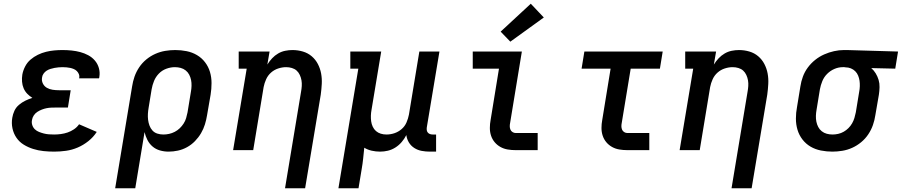

<svg xmlns="http://www.w3.org/2000/svg" viewBox="-20 -807 4847 1032"><path d="M271 8Q242 8 213.5 5Q185 2 158 -6.5Q131 -15 107.5 -29.5Q84 -44 68.5 -66.5Q53 -89 47 -117Q41 -145 46 -174Q49 -193 57.5 -211.5Q66 -230 82 -243.5Q98 -257 116.5 -266Q135 -275 154 -281Q139 -290 126.5 -303Q114 -316 107 -332.5Q100 -349 98.5 -368Q97 -387 100 -406Q104 -428 115 -449.5Q126 -471 144 -486.5Q162 -502 183.5 -512.5Q205 -523 227.5 -528.5Q250 -534 272 -536Q294 -538 316 -538Q341 -538 365 -535.5Q389 -533 411.5 -527Q434 -521 454.5 -510Q475 -499 490 -481.5Q505 -464 511.5 -441Q518 -418 514 -394Q514 -392 513.5 -390Q513 -388 512 -386H405Q405 -387 405.5 -387.5Q406 -388 406 -389Q408 -399 404 -408.5Q400 -418 393 -425Q386 -432 376.5 -436Q367 -440 357.5 -442Q348 -444 337.5 -445Q327 -446 316 -446Q306 -446 295 -445Q284 -444 273 -442Q262 -440 251 -436.5Q240 -433 230.5 -427Q221 -421 214 -411Q207 -401 206 -390Q203 -373 210.5 -358Q218 -343 232 -335Q246 -327 263 -324.5Q280 -322 297 -322H360L345 -229H282Q269 -229 256 -228.5Q243 -228 230.5 -225.5Q218 -223 205 -218Q192 -213 180.5 -205.5Q169 -198 161.5 -186.5Q154 -175 152 -162Q149 -148 153.5 -134.5Q158 -121 167.5 -112Q177 -103 189.5 -98Q202 -93 215.5 -89.5Q229 -86 243 -85Q257 -84 271 -84Q289 -84 307.5 -86.5Q326 -89 343.5 -95Q361 -101 377.5 -112Q394 -123 405 -139L500 -98Q482 -70 455 -48.5Q428 -27 397.5 -14Q367 -1 335 3.5Q303 8 271 8Z M599 205 690 -342Q694 -369 703 -395Q712 -421 728 -445Q744 -469 766.5 -487.5Q789 -506 815 -517.5Q841 -529 868 -533.5Q895 -538 922 -538Q953 -538 983 -532Q1013 -526 1038.5 -511Q1064 -496 1082 -472.5Q1100 -449 1108.5 -420.5Q1117 -392 1117 -360.5Q1117 -329 1112 -298L1093 -188Q1089 -163 1081.5 -138.5Q1074 -114 1060.5 -91Q1047 -68 1028 -48.5Q1009 -29 985.5 -16Q962 -3 936.5 2.5Q911 8 886 8Q862 8 839.5 1.5Q817 -5 800 -19.5Q783 -34 772.5 -54.5Q762 -75 757 -97L707 205ZM858 -84Q874 -84 889.5 -87.5Q905 -91 919.5 -98.5Q934 -106 946 -117.5Q958 -129 967 -143Q976 -157 980.5 -172.5Q985 -188 988 -203L1006 -313Q1009 -329 1009.5 -345.5Q1010 -362 1007 -377Q1004 -392 997 -405.5Q990 -419 978 -428.5Q966 -438 951 -442Q936 -446 920 -446Q897 -446 874 -437.5Q851 -429 834 -411.5Q817 -394 808 -372Q799 -350 795 -327L779 -229Q776 -212 775 -195.5Q774 -179 776 -163Q778 -147 783.5 -132Q789 -117 799.5 -105.5Q810 -94 825.5 -89Q841 -84 858 -84Z M1512 205 1598 -313Q1601 -329 1602 -344.5Q1603 -360 1600.5 -375Q1598 -390 1591.5 -404Q1585 -418 1574.5 -427.5Q1564 -437 1549 -441.5Q1534 -446 1518 -446Q1497 -446 1475.5 -439Q1454 -432 1437 -417Q1420 -402 1410.5 -381Q1401 -360 1397 -339L1341 0H1233L1306 -438H1263V-530H1429L1417 -460Q1428 -478 1442.5 -493.5Q1457 -509 1475 -519.5Q1493 -530 1513 -534Q1533 -538 1552 -538Q1581 -538 1608 -530Q1635 -522 1655.5 -504.5Q1676 -487 1688.5 -463Q1701 -439 1706 -412Q1711 -385 1709.5 -356Q1708 -327 1704 -298L1620 205Z M1799 205 1906 -438H1863V-530H2029L1977 -217Q1974 -201 1973.5 -185.5Q1973 -170 1975 -155Q1977 -140 1983.5 -126Q1990 -112 2001 -102.5Q2012 -93 2026.5 -88.5Q2041 -84 2057 -84Q2079 -84 2100 -91Q2121 -98 2138.5 -113Q2156 -128 2165 -149Q2174 -170 2178 -191L2234 -530H2342L2274 -122Q2273 -114 2274 -107Q2275 -100 2279.5 -94.5Q2284 -89 2291 -86.5Q2298 -84 2306 -84H2324V8H2291Q2268 8 2246.5 4Q2225 0 2207 -11.5Q2189 -23 2178 -41Q2167 -59 2164 -81Q2154 -61 2139 -43.5Q2124 -26 2105 -14Q2086 -2 2065 3Q2044 8 2023 8Q2000 8 1978 3Q1956 -2 1938 -13Q1935 16 1932 45Q1929 74 1924 102L1907 205Z M2752 0Q2730 0 2709 -3.5Q2688 -7 2670 -17Q2652 -27 2639 -42.5Q2626 -58 2619.5 -77.5Q2613 -97 2613 -119Q2613 -141 2617 -162L2662 -438H2521V-530H2785L2722 -147Q2720 -138 2720 -128.5Q2720 -119 2723.5 -110.5Q2727 -102 2735 -97Q2743 -92 2752 -92H2870V0ZM2723 -583 2671 -637 2833 -787 2903 -713Z M3352 0Q3330 0 3309 -3.5Q3288 -7 3270 -17Q3252 -27 3239 -42.5Q3226 -58 3219.5 -77.5Q3213 -97 3213 -119Q3213 -141 3217 -162L3262 -438H3106L3121 -530H3542L3527 -438H3370L3322 -147Q3320 -138 3320 -128.5Q3320 -119 3323.5 -110.5Q3327 -102 3335 -97Q3343 -92 3352 -92H3470V0Z M3912 205 3998 -313Q4001 -329 4002 -344.5Q4003 -360 4000.5 -375Q3998 -390 3991.5 -404Q3985 -418 3974.5 -427.5Q3964 -437 3949 -441.5Q3934 -446 3918 -446Q3897 -446 3875.5 -439Q3854 -432 3837 -417Q3820 -402 3810.5 -381Q3801 -360 3797 -339L3741 0H3633L3706 -438H3663V-530H3829L3817 -460Q3828 -478 3842.5 -493.5Q3857 -509 3875 -519.5Q3893 -530 3913 -534Q3933 -538 3952 -538Q3981 -538 4008 -530Q4035 -522 4055.5 -504.5Q4076 -487 4088.5 -463Q4101 -439 4106 -412Q4111 -385 4109.5 -356Q4108 -327 4104 -298L4020 205Z M4454 8Q4423 8 4392.5 2Q4362 -4 4336.5 -19Q4311 -34 4293 -57.5Q4275 -81 4266.5 -109.5Q4258 -138 4258 -169.5Q4258 -201 4264 -232L4282 -342Q4286 -369 4295.5 -395Q4305 -421 4322 -444Q4339 -467 4361.5 -485Q4384 -503 4410 -514.5Q4436 -526 4463 -532Q4490 -538 4516 -538Q4520 -538 4524.5 -538Q4529 -538 4533 -538L4807 -530L4792 -438L4663 -441Q4677 -429 4687 -412.5Q4697 -396 4702.5 -377.5Q4708 -359 4707.5 -338.5Q4707 -318 4704 -298L4685 -188Q4681 -161 4672 -135Q4663 -109 4647 -85Q4631 -61 4608.5 -42.5Q4586 -24 4560.5 -12.5Q4535 -1 4507.5 3.5Q4480 8 4454 8ZM4455 -84Q4470 -84 4485.5 -87.5Q4501 -91 4515 -99Q4529 -107 4540.5 -118.5Q4552 -130 4560 -144Q4568 -158 4572.5 -173Q4577 -188 4580 -203L4598 -313Q4601 -328 4601.5 -343.5Q4602 -359 4600 -373Q4598 -387 4592.5 -400.5Q4587 -414 4577 -424Q4567 -434 4553.5 -439.5Q4540 -445 4525 -445L4518 -446Q4516 -446 4514 -446Q4512 -446 4510 -446Q4487 -446 4465 -436.5Q4443 -427 4426 -410Q4409 -393 4400 -371Q4391 -349 4387 -327L4369 -217Q4366 -201 4365.5 -184.5Q4365 -168 4368 -153Q4371 -138 4378 -124.5Q4385 -111 4397 -101.5Q4409 -92 4424 -88Q4439 -84 4455 -84Z"/></svg>

Font: Iosevka Slab Semibold Extended
Style: Italic
Weight: 600
Width: 7
Italic angle: -9°
Monospace: yes
Designer: Belleve Invis
Foundry: Belleve Invis
Version: Version 11.1.0; ttfautohint (v1.8.3)